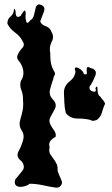

<svg xmlns="http://www.w3.org/2000/svg" viewBox="-20 -897 523 893"><path d="M239.3 -24.4Q209 -28.8 178.7 -35.6Q148.4 -42 118.2 -42.5Q106.4 -32.2 85 -28.8Q80.1 -27.8 75.2 -27.8Q61.5 -27.8 53.7 -35.2Q49.8 -39.1 48.8 -46.4Q47.9 -53.2 51.8 -63.5Q66.4 -80.6 83 -101.1Q90.8 -110.8 90.8 -121.1Q90.8 -132.8 81.1 -146Q61.5 -160.6 61.5 -176.3Q61.5 -184.1 65.4 -191.9Q79.1 -215.8 85.9 -240.7Q89.8 -251.5 89.8 -261.7Q89.8 -276.9 81.1 -290Q71.3 -304.2 71.3 -320.8Q71.3 -330.1 74.2 -340.3Q81.1 -362.8 85.9 -386.7Q87.9 -399.4 87.9 -412.6Q87.9 -423.8 86.9 -435.1Q86.9 -435.1 86.9 -439.5Q86.9 -459 79.1 -478.5Q74.2 -490.7 74.2 -502.4Q74.2 -511.7 77.1 -521Q88.9 -537.6 88.9 -557.6Q88.9 -564 87.9 -570.3Q83 -597.2 65.4 -616.2Q59.6 -624 59.6 -630.9Q59.6 -638.2 63.5 -644.5Q70.3 -659.7 84 -674.3Q90.8 -681.2 90.8 -689.5Q90.8 -697.8 84 -707.5Q71.3 -731 48.8 -746.6Q26.4 -762.7 14.6 -786.6Q14.6 -788.1 14.6 -791Q14.6 -808.6 30.3 -821.3Q44.9 -834.5 44.9 -853.5Q44.9 -854.5 44.9 -856.9Q52.7 -852.5 52.7 -838.9Q52.7 -825.2 58.6 -819.8Q60.5 -817.9 64.5 -818.4Q69.3 -818.8 76.2 -823.2Q82 -835 90.8 -845.2Q99.6 -855.5 99.6 -829.6Q96.7 -816.9 101.6 -798.8Q105.5 -780.8 121.1 -802.7Q128.9 -807.1 132.8 -814Q136.7 -820.8 138.7 -829.1Q142.6 -843.8 145.5 -858.4Q147.5 -873 161.1 -877Q186.5 -872.1 186.5 -855Q186.5 -850.1 184.6 -843.8Q174.8 -816.9 167 -797.9Q171.9 -782.2 192.4 -775.4Q212.9 -768.6 219.7 -748Q226.6 -737.3 226.6 -725.1Q226.6 -713.4 219.7 -701.2Q211.9 -684.6 211.9 -668Q211.9 -659.2 213.9 -650.4Q213.9 -644 213.9 -637.7Q213.9 -621.1 216.8 -605Q220.7 -582 233.4 -563Q238.3 -554.7 233.4 -546.4Q228.5 -537.6 227.5 -529.3Q219.7 -506.8 212.9 -481Q210.9 -474.6 210.9 -468.3Q210.9 -449.7 225.6 -434.6Q239.3 -420.9 239.3 -406.2Q239.3 -398.9 235.4 -391.1Q223.6 -368.7 212.9 -349.1Q209 -340.3 210 -332.5Q210.9 -324.7 214.8 -316.9Q221.7 -303.7 231.4 -290.5Q241.2 -277.3 239.3 -261.7Q224.6 -253.4 214.8 -242.2Q209 -234.9 209 -224.1Q209 -218.3 210.9 -211.4Q209 -204.6 209 -198.2Q209 -186 215.8 -176.8Q226.6 -162.1 236.3 -147.5Q241.2 -139.6 245.1 -130.9Q248 -122.1 248 -111.8Q247.1 -104 250 -96.2Q252.9 -88.4 255.9 -81.1Q262.7 -66.9 267.6 -53.2Q271.5 -40 256.8 -27.8Q252.9 -25.4 248 -24.9Q246.1 -24.4 244.1 -24.4Q242.2 -24.4 239.3 -24.4ZM401.4 -338.9Q375 -345.7 343.8 -345.7Q341.8 -345.7 339.8 -345.7Q306.6 -345.7 286.1 -371.1Q280.3 -394.5 279.3 -419.4Q278.3 -443.8 277.3 -468.3Q278.3 -498 302.7 -517.6Q328.1 -536.6 331.1 -564.5Q328.1 -572.3 328.1 -576.2Q328.1 -580.6 330.1 -582Q336.9 -586.9 353.5 -575.2Q369.1 -563 370.1 -552.2Q386.7 -547.4 383.8 -561.5Q381.8 -575.2 384.8 -582Q385.7 -585.4 389.6 -585.4Q393.6 -585.4 401.4 -580.6Q425.8 -575.2 425.8 -558.1Q425.8 -552.7 423.8 -546.4Q413.1 -519.5 402.3 -502Q397.5 -497.6 396.5 -493.2Q395.5 -488.8 396.5 -484.9Q399.4 -473.6 415 -470.7Q430.7 -468.3 423.8 -486.8Q433.6 -505.9 433.6 -479Q434.6 -452.6 446.3 -448.2Q451.2 -439.5 459 -431.6Q465.8 -423.8 468.8 -415Q460 -395.5 454.1 -374Q448.2 -352.5 430.7 -339.4Q424.8 -336.9 416 -335.4Q407.2 -334 401.4 -338.9Z"/></svg>

Font: Brazier Flame
Style: Regular
Weight: 400
Designer: Walter E Stewart
Version: 0.1